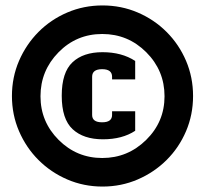

<svg xmlns="http://www.w3.org/2000/svg" viewBox="-20 -812 754 706"><path d="M585 -458Q585 -552.7 517.8 -619.9Q450.7 -687 356 -687Q261.2 -687 195.1 -619.6Q128.9 -552.2 128.9 -458Q128.9 -364.3 195.6 -297.6Q262.2 -231 356 -231Q449.7 -231 517.3 -297.4Q585 -363.8 585 -458ZM50 -329.6Q23.9 -390.1 23.9 -459Q23.9 -527.8 50 -588.4Q76.2 -648.9 121.6 -694.6Q167 -740.2 227.5 -766.1Q288.1 -792 356.9 -792Q425.8 -792 486.3 -766.1Q546.9 -740.2 592.5 -694.6Q638.2 -648.9 664.1 -588.4Q689.9 -527.8 689.9 -459Q689.9 -390.1 664.1 -329.6Q638.2 -269 592.5 -223.6Q546.9 -178.2 486.3 -152.1Q425.8 -126 356.9 -126Q288.1 -126 227.5 -152.1Q167 -178.2 121.6 -223.6Q76.2 -269 50 -329.6ZM477.1 -587.9V-520H392.1V-529.8Q392.1 -557.6 355.5 -557.6Q318.8 -557.6 318.8 -529.8V-389.2Q318.8 -362.3 355.5 -362.3Q392.1 -362.3 392.1 -389.2V-402.8H477.1V-331.1Q429.7 -299.8 358.4 -299.8Q287.1 -299.8 247.1 -336.9Q207 -374 207 -460Q207 -545.9 246.6 -583Q286.1 -620.1 356.9 -620.1Q427.7 -620.1 477.1 -587.9Z"/></svg>

Font: AlfaSlabOne-Regular
Style: Regular
Weight: 400
Designer: JM Sole
Foundry: JM Sole
Version: Version 1.001